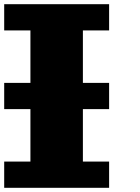

<svg xmlns="http://www.w3.org/2000/svg" viewBox="-20 -895 665 915"><path d="M0 0H500V-125H375V-375H500V-500H375V-750H500V-875H0V-750H125V-500H0V-375H125V-125H0Z"/></svg>

Font: Faithful 32x
Style: Bold
Weight: 400
Foundry: Faithful Resource Pack
Version: Version 1.0; January 27, 2023